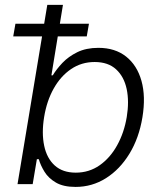

<svg xmlns="http://www.w3.org/2000/svg" viewBox="-20 -747 653 779"><path d="M51.1 0 171.9 -727.3H235.4L188.6 -441.4H194.2Q208.8 -465.9 233.1 -491.7Q257.5 -517.4 293.5 -535.2Q329.5 -552.9 379.3 -552.9Q446.7 -552.9 491.5 -517.6Q536.2 -482.2 554 -418.9Q571.7 -355.5 557.9 -271.3Q544 -186.8 505.1 -123.2Q466.3 -59.7 410 -24.1Q353.7 11.4 286.6 11.4Q236.9 11.4 206.7 -6.4Q176.5 -24.1 160.5 -50.2Q144.5 -76.3 137.4 -101.2H129.6L112.6 0ZM159.1 -272.4Q148.4 -206.7 159.3 -155.5Q170.1 -104.4 202.2 -75.5Q234.4 -46.5 287.3 -46.5Q341.6 -46.5 384.4 -76.5Q427.2 -106.5 455.4 -157.7Q483.7 -208.8 494.3 -272.4Q504.6 -335.2 494 -385.7Q483.3 -436.1 451 -465.7Q418.7 -495.4 364 -495.4Q310.7 -495.4 268.5 -466.8Q226.2 -438.2 198 -388Q169.7 -337.7 159.1 -272.4ZM33.7 -599.4 42.6 -650.6H340.9L332 -599.4Z"/></svg>

Font: Inter UI Light
Style: Italic
Weight: 300
Italic angle: 9.39999°
Designer: Rasmus Andersson
Foundry: rsms
Version: 3.2;8d6f07862